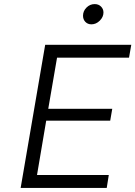

<svg xmlns="http://www.w3.org/2000/svg" viewBox="-20 -919 662 939"><path d="M259 -637 216 -387H529L519 -329H206L161 -63H512L502 0H81L201 -700H622L611 -637ZM386 -842Q386 -865 403 -882Q420 -899 443 -899Q462 -899 474 -887Q486 -875 486 -858Q486 -836 468 -818Q450 -800 427 -800Q409 -800 397.5 -812Q386 -824 386 -842Z"/></svg>

Font: Be Vietnam Light
Style: Italic
Weight: 300
Italic angle: -9.222°
Designer: Gabriel Lam
Foundry: TypeRant
Version: Version 3.000